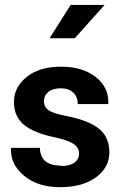

<svg xmlns="http://www.w3.org/2000/svg" viewBox="-20 -755 503 785"><path d="M230.5 -77.6V-76.2Q265.6 -76.2 284.4 -90.1Q303.2 -104 303.2 -127.4Q303.2 -150.9 282 -165.8Q260.7 -180.7 207 -192.9Q120.1 -210.4 78.6 -244.1Q37.1 -277.8 37.1 -338.1Q37.1 -398.4 89.1 -440.4Q141.1 -482.4 229.2 -482.4Q317.4 -482.4 371.3 -440.2Q425.3 -397.9 422.9 -332L421.9 -329.6H297.9Q297.9 -358.9 279.3 -376.5Q260.7 -394 228.3 -394Q195.8 -394 177.7 -379.2Q159.7 -364.3 159.7 -340.8Q159.7 -317.4 179.2 -304Q198.7 -290.5 253.9 -280.3Q343.8 -262.2 385.5 -228Q427.2 -193.8 427.2 -132.1Q427.2 -70.3 372.3 -30Q317.4 10.3 226.1 10.3Q134.8 10.3 78.4 -36.4Q22 -83 24.9 -147.5L25.4 -150.4H143.1Q145 -77.6 230.5 -77.6ZM182.6 -598.6 269 -734.9H407.7L285.6 -598.6Z"/></svg>

Font: Yantramanav
Style: Bold
Weight: 700
Version: Version 1.001;PS 1.0;hotconv 1.0.72;makeotf.lib2.5.5900; ttf